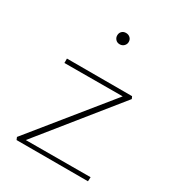

<svg xmlns="http://www.w3.org/2000/svg" viewBox="-152 -702 725 794"><g transform="rotate(30 211.0 -305.0)"><path d="M42 -12 345 -386 359 -376 59 -375V-396H370L375 -385L72 -9L59 -19L389 -20L388 0H47ZM218 -556Q206 -556 198.5 -564Q191 -572 191 -583Q191 -595 198.5 -602.5Q206 -610 218 -610Q230 -610 238 -602.5Q246 -595 246 -583Q246 -572 238 -564Q230 -556 218 -556Z"/></g></svg>

Font: Ysabeau Office Thin
Style: Regular
Weight: 250
Designer: Christian Thalmann (Catharsis Fonts)
Version: Version 2.001;gftools[0.9.30]; featfreeze: tnum,lnum,ss02